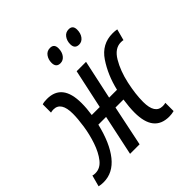

<svg xmlns="http://www.w3.org/2000/svg" viewBox="-233 -897 1070 1070"><g transform="rotate(-45 302.0 -362.5)"><path d="M342 -698Q342 -733 310 -733Q285 -733 271 -713.5Q257 -694 257 -668Q257 -631 291 -631Q313 -631 327.5 -650Q342 -669 342 -698ZM489 -698Q489 -733 457 -733Q432 -733 418 -713.5Q404 -694 404 -668Q404 -631 438 -631Q460 -631 474.5 -650Q489 -669 489 -698ZM198 -240H259L208 0H283L333 -240H396Q388 -186 388 -145Q388 8 509 8Q530 8 548 3V-62Q538 -59 525 -59Q464 -59 464 -153Q464 -214 480.5 -289.5Q497 -365 530 -420.5Q563 -476 611 -476Q626 -476 630 -474L648 -541Q632 -544 614 -544Q529 -544 480 -471Q431 -398 409 -304H347L397 -536H323L273 -304H210Q217 -349 217 -391Q217 -544 97 -544Q72 -544 59 -539V-474Q70 -477 81 -477Q141 -477 141 -383Q141 -345 133 -290.5Q125 -236 107 -183Q89 -130 61.5 -95Q34 -60 -5 -60Q-19 -60 -26 -63L-44 4Q-28 8 -8 8Q66 8 118 -57Q170 -122 198 -240Z"/></g></svg>

Font: Noto Sans Display Condensed
Style: Italic
Weight: 400
Width: 3
Designer: Monotype Design team
Foundry: Monotype Imaging Inc.
Version: 1.000